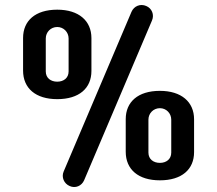

<svg xmlns="http://www.w3.org/2000/svg" viewBox="-20 -712 869 768"><path d="M234.4 -25.4C225.1 -3.4 235.8 22.5 258.8 32.2C281.7 42.5 306.6 31.7 316.4 9.3L587.9 -629.9C598.1 -653.3 587.4 -678.7 564.9 -688C541.5 -698.2 516.1 -688 505.9 -664.6ZM72.3 -429.7C72.3 -358.9 122.6 -315.4 209 -315.4C296.4 -315.4 345.7 -358.9 345.7 -428.2V-559.6C345.7 -628.9 294.9 -673.3 209 -673.3C121.1 -673.3 72.3 -628.9 72.3 -560.1ZM254.4 -426.3C254.4 -399.9 234.4 -385.3 209 -385.3C183.1 -385.3 163.1 -399.9 163.1 -426.3V-558.1C163.1 -583.5 183.1 -604 209 -604C234.4 -604 254.4 -583.5 254.4 -558.1ZM482.9 -105C482.9 -34.2 533.2 9.3 619.6 9.3C707 9.3 756.3 -34.2 756.3 -103.5V-234.9C756.3 -304.2 705.6 -348.6 619.6 -348.6C531.7 -348.6 482.9 -304.2 482.9 -235.4ZM665 -101.6C665 -75.2 645 -60.5 619.6 -60.5C593.8 -60.5 573.7 -75.2 573.7 -101.6V-233.4C573.7 -258.8 593.8 -279.3 619.6 -279.3C645 -279.3 665 -258.8 665 -233.4Z"/></svg>

Font: Supermercado One
Style: Regular
Weight: 400
Designer: James Grieshaber
Foundry: James Grieshaber
Version: Version 1.002